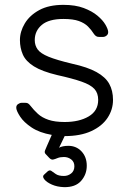

<svg xmlns="http://www.w3.org/2000/svg" viewBox="-20 -550 532 790"><path d="M243 220Q215 219 193.5 209.5Q172 200 162.5 188Q153 176 161 169L175 156Q184 148 191 153Q198 158 209.5 166Q221 174 243 174Q260 174 273 163.5Q286 153 286 134Q286 116 273 106Q260 96 243 96Q227 96 216.5 100.5Q206 105 198.5 106.5Q191 108 183 100L167 83Q162 77 165.5 68.5Q169 60 172 53L193 5Q142 -4 110 -25.5Q78 -47 63 -70Q48 -93 47 -105Q46 -116 54 -121.5Q62 -127 69 -127H84Q90 -127 94.5 -125Q99 -123 106 -114Q119 -97 136 -81.5Q153 -66 179.5 -57Q206 -48 246 -48Q306 -48 345 -71Q384 -94 384 -139Q384 -167 368.5 -184Q353 -201 316 -214Q279 -227 216 -241Q153 -256 119.5 -277Q86 -298 74 -325.5Q62 -353 62 -385Q62 -420 82 -453.5Q102 -487 141.5 -508.5Q181 -530 241 -530Q290 -530 324.5 -517Q359 -504 381 -485.5Q403 -467 413.5 -449Q424 -431 425 -420Q426 -410 419 -404Q412 -398 403 -398H388Q380 -398 375 -401.5Q370 -405 366 -411Q356 -427 342 -441Q328 -455 304.5 -463.5Q281 -472 241 -472Q181 -472 152 -447.5Q123 -423 123 -385Q123 -363 135 -346.5Q147 -330 180 -316.5Q213 -303 276 -288Q340 -274 377 -253.5Q414 -233 429.5 -205Q445 -177 445 -139Q445 -99 422.5 -65Q400 -31 355.5 -10.5Q311 10 246 10L223 58Q229 54 239.5 52Q250 50 261 50Q294 50 315.5 73Q337 96 337 132Q337 168 313.5 194.5Q290 221 243 220Z"/></svg>

Font: Rubik Light Light
Style: Regular
Weight: 300
Version: Version 2.101